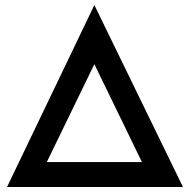

<svg xmlns="http://www.w3.org/2000/svg" viewBox="-20 -743 751 763"><path d="M8 0 355 -723 707 0ZM166 -99H544L355 -488Z"/></svg>

Font: Lexend Deca Medium
Style: Regular
Weight: 500
Designer: Bonnie Shaver-Troup, Thomas Jockin
Foundry: Lexend
Version: Version 1.008; ttfautohint (v1.8.4.7-5d5b)